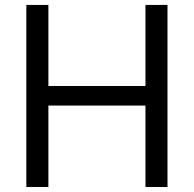

<svg xmlns="http://www.w3.org/2000/svg" viewBox="-20 -747 774 767"><path d="M173.3 -727.3V-403.4H561.1V-727.3H649.1V0H561.1V-325.3H173.3V0H85.2V-727.3Z"/></svg>

Font: Inter UI
Style: Regular
Weight: 400
Designer: Rasmus Andersson
Foundry: rsms
Version: Version 2.2